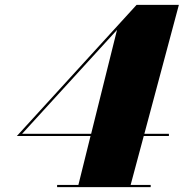

<svg xmlns="http://www.w3.org/2000/svg" viewBox="-20 -770 766 790"><path d="M600 -9H517.5L571.5 -210.5H675V-219.5H574L716 -750H542L49.5 -210.5H352.5L302.5 -9H215V0H600ZM71 -219.5 461.5 -647 355 -219.5Z"/></svg>

Font: Bodoni* 24pt Fatface
Style: Italic
Weight: 900
Italic angle: -13°
Version: Version 2.3